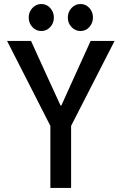

<svg xmlns="http://www.w3.org/2000/svg" viewBox="-20 -920 596 940"><path d="M226.6 0V-303.7L14.6 -719.7H131.8L210 -547.9L276.4 -403.3H280.3L345.7 -547.9L423.8 -719.7H541L328.1 -303.7V0ZM374 -768.1Q348.6 -768.1 330.3 -787.4Q312 -806.6 312 -834Q312 -861.3 330.3 -880.9Q348.6 -900.4 374 -900.4Q399.4 -900.4 417.2 -881.3Q435.1 -862.3 435.1 -834Q435.1 -807.6 417.5 -787.8Q399.9 -768.1 374 -768.1ZM182.6 -768.1Q156.7 -768.1 138.7 -787.4Q120.6 -806.6 120.6 -834Q120.6 -861.3 138.7 -880.9Q156.7 -900.4 182.6 -900.4Q208 -900.4 225.8 -880.9Q243.7 -861.3 243.7 -834Q243.7 -806.6 225.8 -787.4Q208 -768.1 182.6 -768.1Z"/></svg>

Font: Reddit Sans Condensed Medium
Style: Regular
Weight: 500
Designer: Stephen Hutchings
Foundry: Reddit
Version: Version 1.014